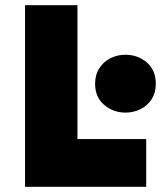

<svg xmlns="http://www.w3.org/2000/svg" viewBox="-20 -720 620 740"><path d="M76.5 0V-700H278.5V-184H543.5V0ZM463.5 -286Q416.5 -286 381.5 -315.8Q346.5 -345.5 346.5 -397Q346.5 -432 362.8 -457Q379 -482 405.5 -495.5Q432 -509 463.5 -509Q511 -509 545.8 -479.2Q580.5 -449.5 580.5 -397Q580.5 -362.5 564.5 -337.8Q548.5 -313 521.8 -299.5Q495 -286 463.5 -286Z"/></svg>

Font: Geologica Roman Black
Style: Regular
Weight: 900
Designer: Sindre Bremnes, Frode Helland
Foundry: Monokrom Skriftforlag AS
Version: Version 1.010;gftools[0.9.28]